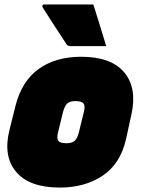

<svg xmlns="http://www.w3.org/2000/svg" viewBox="-20 -826 640 866"><path d="M346 -570Q481 -570 540 -500Q599 -430 573 -311L549 -201Q524 -88 443.5 -34Q363 20 250 20Q112 20 52.5 -51Q-7 -122 23 -241L50 -349Q78 -460 154.5 -515Q231 -570 346 -570ZM320 -370Q295 -370 283.5 -359.5Q272 -349 264 -320L242 -230Q235 -202 243 -191Q251 -180 280 -180Q305 -180 317 -191Q329 -202 336 -230L358 -320Q365 -348 357 -359Q349 -370 320 -370ZM401 -806Q416 -758 430.5 -711.5Q445 -665 459 -618H300Q285 -618 281 -625Q249 -674 225 -710.5Q201 -747 174 -790Q170 -795 171.5 -800.5Q173 -806 180 -806Z"/></svg>

Font: Recursive Mn Lnr St XBk
Style: Italic
Weight: 1000
Italic angle: -15°
Monospace: yes
Version: Version 1.079;hotconv 1.0.112;makeotfexe 2.5.65598; ttfautoh